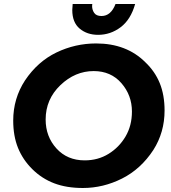

<svg xmlns="http://www.w3.org/2000/svg" viewBox="-20 -928 853 959"><path d="M470 -754Q415 -754 378 -785Q341 -816 341 -878L343 -908H441L440 -898Q440 -879 450.5 -863.5Q461 -848 487 -848Q534 -848 557 -908H655Q633 -830 582.5 -792Q532 -754 470 -754ZM394 11Q312 11 250.5 -12.5Q189 -36 141.5 -83Q94 -130 70 -189.2Q46 -248.5 46 -326Q46 -436 105 -526.5Q168.5 -621 262.2 -666Q356 -711 460 -711Q612 -711 706 -617Q754 -571.5 778 -512.5Q802 -453.5 802 -376Q802 -267 746 -179Q683.5 -83.5 589.5 -36.2Q495.5 11 394 11ZM403 -127Q469.5 -127 522.2 -159.5Q575 -192 607 -246.2Q639 -300.5 639 -371Q639 -452 586.5 -512.5Q534 -573 448 -573Q355 -573 281.5 -502.5Q208 -432 208 -331Q208 -246 262 -186.5Q316 -127 403 -127Z"/></svg>

Font: Argentum Sans SemiBold
Style: Italic
Weight: 600
Italic angle: -11°
Designer: Julieta Ulanovsky (font), Cristiano Sobral (main changes and remaster)
Foundry: Julieta Ulanovsky (font), Cristiano Sobral (main changes and remaster)
Version: Version 2.007;June 15, 2022;FontCreator 14.0.0.2814 64-bit; 